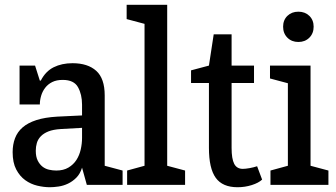

<svg xmlns="http://www.w3.org/2000/svg" viewBox="-20 -775 1410 805"><path d="M189 10Q164 10 136.5 3.5Q109 -3 86 -19.5Q63 -36 48 -64.5Q33 -93 33 -137Q33 -169 43 -195.5Q53 -222 75 -241Q97 -260 132.5 -271.5Q168 -283 220 -286L324 -291V-336Q324 -379 307 -409.5Q290 -440 243 -440Q217 -440 199 -431Q181 -422 169.5 -407Q158 -392 152.5 -373.5Q147 -355 147 -337H62V-500H127L147 -437H151Q171 -476 205 -493Q239 -510 284 -510Q348 -510 383.5 -478Q419 -446 419 -375V-80L494 -60V0H344L324 -72Q316 -46 300 -30Q284 -14 265 -5Q246 4 225.5 7Q205 10 189 10ZM216 -60Q246 -60 267 -72.5Q288 -85 300.5 -104.5Q313 -124 318.5 -148.5Q324 -173 324 -197V-239L235 -234Q203 -232 183 -224Q163 -216 151 -203.5Q139 -191 134.5 -175.5Q130 -160 130 -143Q130 -118 138 -102Q146 -86 158 -76.5Q170 -67 185.5 -63.5Q201 -60 216 -60Z M513 -60 586 -80V-675L511 -695V-755H681V-80L756 -60V0H513Z M781 -480 856 -500 876 -631H951V-500H1045V-427H951V-155Q951 -109 962 -88Q973 -67 998 -67Q1009 -67 1026 -70Q1043 -73 1058 -78L1079 -22Q1064 -8 1035.5 1Q1007 10 976 10Q913 10 884.5 -29.5Q856 -69 856 -155V-427H781Z M1114 -60 1187 -80V-426L1112 -446V-500H1282V-80L1357 -60V0H1114ZM1231 -599Q1203 -599 1185 -617Q1167 -635 1167 -663Q1167 -691 1185 -708.5Q1203 -726 1231 -726Q1259 -726 1277 -708.5Q1295 -691 1295 -663Q1295 -635 1277 -617Q1259 -599 1231 -599Z"/></svg>

Font: HermeneusOne
Style: Regular
Weight: 400
Designer: Rodrigo Fuenzalida, Pablo Impallari
Foundry: Pablo Impallari, Rodrigo Fuenzalida
Version: Version 1.000; ttfautohint (v0.8) -G 200 -r 50